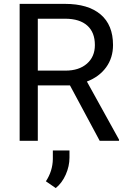

<svg xmlns="http://www.w3.org/2000/svg" viewBox="-20 -731 656 997"><path d="M176.3 -364.3H320.3Q390.1 -364.3 431.4 -400.4Q472.7 -436.5 472.7 -497.1Q472.7 -563 433.3 -598.1Q394 -633.3 319.8 -633.8H176.3ZM343.3 -287.6H176.3V0H82V-710.9H317.4Q437.5 -710.9 502.2 -656.2Q566.9 -601.6 566.9 -497.1Q566.9 -430.7 531 -381.3Q495.1 -332 431.2 -307.6L598.1 -5.9V0H497.6ZM269.5 245.6 218.3 210.4Q253.4 157.2 254.4 95.2V50.3H340.8V87.4Q340.8 131.8 321.5 175.5Q302.2 219.2 269.5 245.6Z"/></svg>

Font: MAUL
Style: Regular
Weight: 400
Designer: MAUL
Version: Version 1.0; 2020; ttfautohint (v1.8.3)